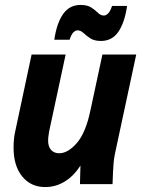

<svg xmlns="http://www.w3.org/2000/svg" viewBox="-20 -746 584 778"><path d="M35 -147Q35 -164 36.5 -181.5Q38 -199 42 -215L108 -525H246L179 -213Q178 -206 176.5 -196Q175 -186 175 -176Q175 -152 187 -138.5Q199 -125 220 -125Q255 -125 291 -166Q327 -207 346 -297L395 -525H532L446 -124Q442 -105 440.5 -88Q439 -71 438 -50L436 0H304L306 -75Q279 -33 242.5 -10.5Q206 12 163 12Q105 12 70 -31Q35 -74 35 -147ZM200 -585Q210 -653 236 -689.5Q262 -726 306 -726Q334 -726 350 -715.5Q366 -705 377 -694Q388 -683 401 -683Q409 -683 418 -691.5Q427 -700 434 -722H495Q485 -654 459.5 -617Q434 -580 389 -580Q362 -580 345.5 -591Q329 -602 318 -612.5Q307 -623 294 -623Q286 -623 277.5 -615Q269 -607 262 -585Z"/></svg>

Font: Radio Canada Condensed
Style: Bold Italic
Weight: 700
Width: 3
Italic angle: -12°
Designer: Charles Daoud, Etienne Aubert Bonn, Alexandre Saumier Demers, Jacques Le Bailly
Foundry: Radio-Canada
Version: Version 2.104; ttfautohint (v1.8.4.7-5d5b);gftools[0.9.28.de